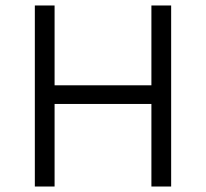

<svg xmlns="http://www.w3.org/2000/svg" viewBox="-20 -680 751 700"><path d="M604 -660V0H532V-660ZM179 -660V0H107V-660ZM566 -369V-301H145V-369Z"/></svg>

Font: Kantumruy Pro
Style: Regular
Weight: 400
Designer: Sovichet Tep
Foundry: Sovichet Tep
Version: Version 1.002